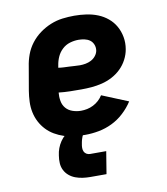

<svg xmlns="http://www.w3.org/2000/svg" viewBox="-83 -608 766 879"><g transform="rotate(-10 300.0 -168.0)"><path d="M277 8Q251 8 226.5 5.5Q202 3 179 -4.5Q156 -12 135.5 -24Q115 -36 99 -53Q83 -70 72 -91Q61 -112 56 -136Q51 -160 52 -185Q53 -210 57 -235L76 -345Q80 -373 90 -400Q100 -427 118 -450.5Q136 -474 160 -491.5Q184 -509 211 -520Q238 -531 266 -534.5Q294 -538 321 -538Q349 -538 377 -534Q405 -530 430 -520Q455 -510 475.5 -493Q496 -476 509 -453Q522 -430 527 -402.5Q532 -375 527 -346Q523 -322 511 -299Q499 -276 480.5 -258Q462 -240 439 -228Q416 -216 391.5 -210Q367 -204 343 -202Q319 -200 295 -200Q269 -200 242.5 -200.5Q216 -201 190 -204Q188 -184 191.5 -164.5Q195 -145 207 -131Q219 -117 238 -110.5Q257 -104 277 -104Q291 -104 305.5 -107Q320 -110 334 -117Q348 -124 359.5 -134.5Q371 -145 379 -158L501 -108Q483 -80 457.5 -56.5Q432 -33 402 -18.5Q372 -4 340 2Q308 8 277 8ZM308 -310Q321 -310 334.5 -312.5Q348 -315 360.5 -321.5Q373 -328 382 -339.5Q391 -351 393 -364Q395 -379 389.5 -392Q384 -405 373.5 -412.5Q363 -420 349 -423Q335 -426 321 -426Q301 -426 281 -420Q261 -414 245.5 -399.5Q230 -385 221.5 -366Q213 -347 210 -327L208 -316Q221 -314 233.5 -313.5Q246 -313 258.5 -312.5Q271 -312 283.5 -311Q296 -310 308 -310ZM266 202Q248 202 230.5 199.5Q213 197 197 191Q181 185 168 174Q155 163 147.5 148Q140 133 139 115.5Q138 98 141 80Q143 63 149 47Q155 31 164.5 17Q174 3 187.5 -8.5Q201 -20 216.5 -27Q232 -34 248.5 -37Q265 -40 281 -40L275 0Q270 0 267.5 4Q265 8 263 12.5Q261 17 260 21Q259 25 257.5 29Q256 33 255.5 37.5Q255 42 254 46Q252 55 252 64.5Q252 74 255.5 81.5Q259 89 266.5 93.5Q274 98 283 98H358L341 202Z"/></g></svg>

Font: Iosevka Curly Slab HvEx
Style: Italic
Weight: 900
Width: 7
Italic angle: -9°
Monospace: yes
Designer: Belleve Invis
Foundry: Belleve Invis
Version: Version 11.1.0; ttfautohint (v1.8.3)